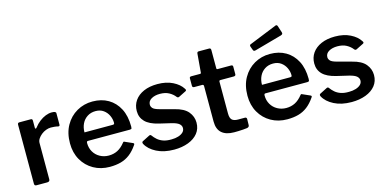

<svg xmlns="http://www.w3.org/2000/svg" viewBox="-72 -1151 3140 1560"><g transform="rotate(-15 1498.0 -371.0)"><path d="M81 0Q71 0 67 -4.5Q63 -9 63 -18V-513Q63 -530 77 -530H174Q188 -530 188 -515V-454Q188 -448 192 -446.5Q196 -445 201 -451Q223 -480 248.5 -499.5Q274 -519 300.5 -529.5Q327 -540 352 -540Q388 -540 388 -524V-428Q388 -414 375 -416Q360 -420 343.5 -421.5Q327 -423 313 -423Q294 -423 272.5 -415Q251 -407 233 -392.5Q215 -378 204 -361Q193 -344 193 -326V-20Q193 0 170 0H81Z M566 -224Q566 -183 585 -150.5Q604 -118 637.5 -99.5Q671 -81 711 -81Q752 -81 785.5 -98Q819 -115 849 -153Q853 -158 856 -158.5Q859 -159 866 -155L927 -128Q940 -122 930 -110Q900 -66 865.5 -39.5Q831 -13 789.5 -1.5Q748 10 696 10Q620 10 560 -24Q500 -58 465.5 -118.5Q431 -179 431 -258Q431 -345 466.5 -408Q502 -471 562 -505.5Q622 -540 694 -540Q770 -540 826.5 -507Q883 -474 915 -412.5Q947 -351 947 -263Q947 -253 945.5 -247Q944 -241 931 -240H577Q571 -240 568.5 -236Q566 -232 566 -224ZM803 -314Q813 -314 816.5 -316.5Q820 -319 820 -328Q820 -359 806 -389Q792 -419 765 -438.5Q738 -458 699 -458Q659 -458 629 -438.5Q599 -419 583.5 -386.5Q568 -354 568 -314Z M1366 -399Q1347 -424 1316 -441Q1285 -458 1240 -458Q1197 -458 1168 -441Q1139 -424 1139 -393Q1139 -378 1151 -364Q1163 -350 1204 -339L1323 -307Q1401 -288 1434.5 -247.5Q1468 -207 1468 -156Q1468 -104 1438.5 -67Q1409 -30 1356.5 -10Q1304 10 1237 10Q1151 10 1090 -21.5Q1029 -53 1004 -100Q1001 -106 1001 -111.5Q1001 -117 1006 -121L1065 -151Q1073 -156 1078 -155Q1083 -154 1086 -150Q1101 -129 1120.5 -112Q1140 -95 1168.5 -85Q1197 -75 1238 -76Q1269 -76 1294.5 -84Q1320 -92 1335 -106.5Q1350 -121 1350 -142Q1350 -162 1333 -177Q1316 -192 1272 -203L1170 -227Q1094 -245 1058.5 -281Q1023 -317 1023 -371Q1023 -421 1049.5 -459Q1076 -497 1125 -518.5Q1174 -540 1241 -540Q1315 -540 1369 -513Q1423 -486 1448 -446Q1452 -441 1453.5 -435Q1455 -429 1448 -425L1386 -394Q1380 -391 1375 -392.5Q1370 -394 1366 -399Z M1744 -439Q1734 -439 1734 -428V-161Q1734 -122 1750 -107Q1766 -92 1800 -92H1859Q1865 -92 1869 -88Q1873 -84 1873 -78L1872 -26Q1872 -10 1853 -6Q1838 -4 1818 -2.5Q1798 -1 1778.5 -0.5Q1759 0 1743 0Q1676 0 1640 -31.5Q1604 -63 1604 -127V-426Q1604 -439 1592 -439H1525Q1509 -439 1509 -454V-517Q1509 -530 1524 -530H1598Q1607 -530 1607 -540L1620 -694Q1621 -710 1634 -710H1723Q1737 -710 1737 -693V-540Q1737 -531 1746 -531H1859Q1874 -531 1874 -517V-454Q1874 -439 1857 -439Z M2059 -224Q2059 -183 2078 -150.5Q2097 -118 2130.5 -99.5Q2164 -81 2204 -81Q2245 -81 2278.5 -98Q2312 -115 2342 -153Q2346 -158 2349 -158.5Q2352 -159 2359 -155L2420 -128Q2433 -122 2423 -110Q2393 -66 2358.5 -39.5Q2324 -13 2282.5 -1.5Q2241 10 2189 10Q2113 10 2053 -24Q1993 -58 1958.5 -118.5Q1924 -179 1924 -258Q1924 -345 1959.5 -408Q1995 -471 2055 -505.5Q2115 -540 2187 -540Q2263 -540 2319.5 -507Q2376 -474 2408 -412.5Q2440 -351 2440 -263Q2440 -253 2438.5 -247Q2437 -241 2424 -240H2070Q2064 -240 2061.5 -236Q2059 -232 2059 -224ZM2296 -314Q2306 -314 2309.5 -316.5Q2313 -319 2313 -328Q2313 -359 2299 -389Q2285 -419 2258 -438.5Q2231 -458 2192 -458Q2152 -458 2122 -438.5Q2092 -419 2076.5 -386.5Q2061 -354 2061 -314ZM2308 -743 2327 -685Q2333 -668 2313 -662L2083 -598Q2074 -596 2069.5 -598Q2065 -600 2062 -608L2051 -638Q2047 -652 2057 -656L2292 -751Q2303 -755 2308 -743Z M2859 -399Q2840 -424 2809 -441Q2778 -458 2733 -458Q2690 -458 2661 -441Q2632 -424 2632 -393Q2632 -378 2644 -364Q2656 -350 2697 -339L2816 -307Q2894 -288 2927.5 -247.5Q2961 -207 2961 -156Q2961 -104 2931.5 -67Q2902 -30 2849.5 -10Q2797 10 2730 10Q2644 10 2583 -21.5Q2522 -53 2497 -100Q2494 -106 2494 -111.5Q2494 -117 2499 -121L2558 -151Q2566 -156 2571 -155Q2576 -154 2579 -150Q2594 -129 2613.5 -112Q2633 -95 2661.5 -85Q2690 -75 2731 -76Q2762 -76 2787.5 -84Q2813 -92 2828 -106.5Q2843 -121 2843 -142Q2843 -162 2826 -177Q2809 -192 2765 -203L2663 -227Q2587 -245 2551.5 -281Q2516 -317 2516 -371Q2516 -421 2542.5 -459Q2569 -497 2618 -518.5Q2667 -540 2734 -540Q2808 -540 2862 -513Q2916 -486 2941 -446Q2945 -441 2946.5 -435Q2948 -429 2941 -425L2879 -394Q2873 -391 2868 -392.5Q2863 -394 2859 -399Z"/></g></svg>

Font: Libre Franklin SemiBold
Style: Regular
Weight: 600
Designer: Pablo Impallari, Rodrigo Fuenzalida, Nhung Nguyen
Foundry: Impallari Type
Version: Version 3.000